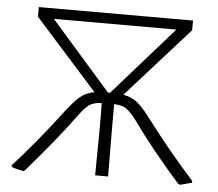

<svg xmlns="http://www.w3.org/2000/svg" viewBox="-48 -692 855 754"><g transform="rotate(5 379.0 -315.5)"><path d="M735 -11 734 -4 688 8 681 5Q569 -121 493 -228Q468 -261 451 -272.5Q434 -284 403 -285V-197L404 0H353L355 -194L354 -285Q323 -284 306 -272.5Q289 -261 265 -228Q196 -133 76 5L70 8Q40 2 24 -4L23 -11Q108 -103 209 -236Q244 -282 266.5 -300.5Q289 -319 322 -325L75 -601V-639H683V-601L436 -325Q469 -319 492 -300.5Q515 -282 549 -236Q640 -116 735 -11ZM383 -328 621 -598H138L375 -328H379Z"/></g></svg>

Font: t
Style: Regular
Weight: 300
Designer: Juan Pablo del Peral
Foundry: Huerta Tipografica
Version: Version 2.004; ttfautohint (v1.8.1)